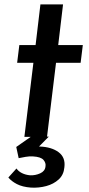

<svg xmlns="http://www.w3.org/2000/svg" viewBox="-20 -623 406 874"><path d="M164 -603H267L245 -418H357L347 -337H235L194 0H91L132 -337H58L68 -418H142ZM55 144Q64 157 80 165Q96 173 117 175Q141 176 163 166Q185 156 187 135Q190 119 178 105Q166 91 130 89Q114 88 96.5 91Q79 94 65 97L54 46L124 -3L202 -1L125 77L106 50Q118 47 132.5 45Q147 43 161 44Q215 46 247 70Q279 94 273 139Q270 173 247 194Q224 215 190.5 224Q157 233 121 231Q82 228 57 215Q32 202 18 185Z"/></svg>

Font: Josefin Sans Medium
Style: Italic
Weight: 500
Italic angle: -7°
Designer: Santiago Orozco
Foundry: Typemade
Version: Version 2.000